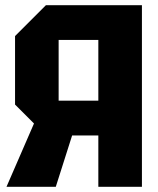

<svg xmlns="http://www.w3.org/2000/svg" viewBox="-20 -720 608 740"><path d="M359 -332V-566H206V-332ZM38 -581 157 -700H527V0H359V-198H258L195 0H5L111 -244L38 -317Z"/></svg>

Font: Tektur SemiCondensed
Style: Bold
Weight: 700
Width: 4
Designer: Adam Jagosz
Foundry: Adam Jagosz
Version: Version 1.005;gftools[0.9.30]